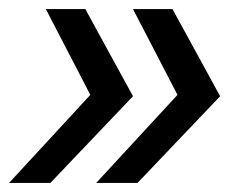

<svg xmlns="http://www.w3.org/2000/svg" viewBox="-26 -477 551 423"><path d="M267 -265 85 -74H-6L173 -268L75 -457H162ZM459 -265 277 -74H186L365 -268L267 -457H354Z"/></svg>

Font: Montserrat Alternates Medium
Style: Italic
Weight: 500
Italic angle: -11.3°
Designer: Julieta Ulanovsky
Foundry: Julieta Ulanovsky
Version: Version 7.200